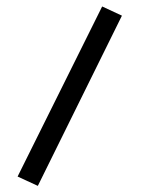

<svg xmlns="http://www.w3.org/2000/svg" viewBox="-20 -366 462 602"><path d="M300.3 -345.7 362.3 -316.9 98.6 216.8 35.2 187.5Z"/></svg>

Font: Vazirmatn RD FD
Style: Regular
Weight: 400
Designer: Saber Rastikerdar
Foundry: Saber Rastikerdar
Version: Version 33.003